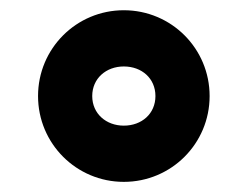

<svg xmlns="http://www.w3.org/2000/svg" viewBox="-20 -422 486 377"><path d="M54.7 -233.4C54.7 -140.1 129.9 -64.9 223.1 -64.9C316.4 -64.9 391.6 -140.1 391.6 -233.4C391.6 -326.7 316.4 -401.9 223.1 -401.9C129.9 -401.9 54.7 -326.7 54.7 -233.4ZM161.1 -233.4C161.1 -268.1 188.5 -291.5 223.1 -291.5C258.3 -291.5 285.2 -268.1 285.2 -233.4C285.2 -198.7 258.3 -175.3 223.1 -175.3C188.5 -175.3 161.1 -198.7 161.1 -233.4Z"/></svg>

Font: Vazirmatn ExtraBold
Style: Regular
Weight: 800
Designer: Saber Rastikerdar
Foundry: Saber Rastikerdar
Version: Version 33.003